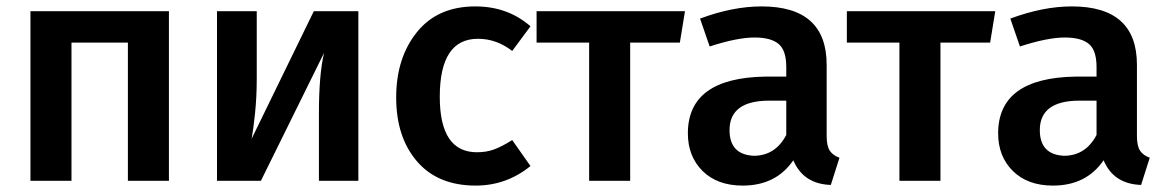

<svg xmlns="http://www.w3.org/2000/svg" viewBox="-20 -564 3642 599"><path d="M507 0H379V-431H203V0H75V-529H507Z M1098 0H975V-212Q975 -331 991 -399L794 0H657V-529H781V-317Q781 -261 775.5 -209Q770 -157 765 -131L959 -529H1098Z M1464 15Q1346 15 1281 -60.5Q1216 -136 1216 -260Q1216 -383 1280.5 -463.5Q1345 -544 1463 -544Q1564 -544 1635 -482L1578 -405Q1529 -443 1471 -443Q1352 -443 1352 -262Q1352 -89 1468 -89Q1498 -89 1522 -98Q1546 -107 1578 -127L1635 -46Q1560 15 1464 15Z M1946 0H1818V-431H1654V-529H2117L2101 -431H1946Z M2297 15Q2218 15 2172 -30.5Q2126 -76 2126 -148Q2126 -321 2367 -325H2433V-355Q2433 -407 2409 -427Q2385 -447 2334 -447Q2280 -447 2194 -419L2164 -506Q2266 -544 2356 -544Q2559 -544 2559 -362V-140Q2559 -108 2569 -93.5Q2579 -79 2599 -72L2572 13Q2486 10 2455 -64Q2401 15 2297 15ZM2331 -78Q2399 -78 2433 -143V-250H2380Q2256 -250 2256 -158Q2256 -82 2331 -78Z M2914 0H2786V-431H2622V-529H3085L3069 -431H2914Z M3265 15Q3186 15 3140 -30.5Q3094 -76 3094 -148Q3094 -321 3335 -325H3401V-355Q3401 -407 3377 -427Q3353 -447 3302 -447Q3248 -447 3162 -419L3132 -506Q3234 -544 3324 -544Q3527 -544 3527 -362V-140Q3527 -108 3537 -93.5Q3547 -79 3567 -72L3540 13Q3454 10 3423 -64Q3369 15 3265 15ZM3299 -78Q3367 -78 3401 -143V-250H3348Q3224 -250 3224 -158Q3224 -82 3299 -78Z"/></svg>

Font: Trujillo Medium
Style: Regular
Weight: 500
Designer: Fira Sans original fonts by bBox Type GmbH, Carrois Corporate GbR, & Edenspiekermann AG / Changes by Cristiano Sobral
Foundry: Fira Sans original fonts by bBox Type GmbH, Carrois Corporate GbR, & Edenspiekermann AG / Changes by Cristiano Sobral
Version: Version 4.301;October 17, 2021;FontCreator 14.0.0.2814 64-bi